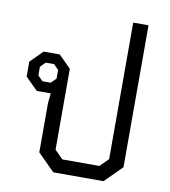

<svg xmlns="http://www.w3.org/2000/svg" viewBox="-85 -841 809 914"><g transform="rotate(10 319.5 -384.0)"><path d="M152 -82V-320L157 -368H89L30 -427V-499L89 -558H167L226 -499V-108L266 -68H445L485 -108V-768H559V-82L477 0H234ZM148 -418 172 -442V-484L148 -508H108L84 -484V-442L108 -418Z"/></g></svg>

Font: Chakra Petch
Style: Regular
Weight: 400
Designer: Katatrad Aksorn Co.,Ltd.
Foundry: Cadson Demak Co.,Ltd.
Version: Version 1.000; ttfautohint (v1.6)